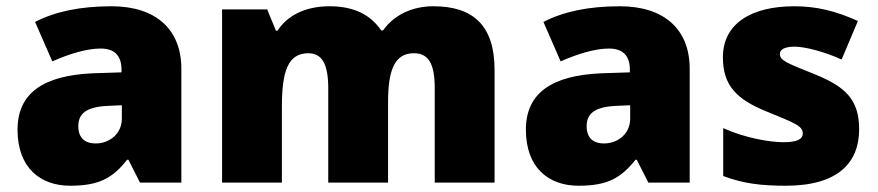

<svg xmlns="http://www.w3.org/2000/svg" viewBox="-20 -583 2803 613"><path d="M336 -563C236 -563 156 -546 92 -513L147 -387C201 -411 257 -428 301 -428C342 -428 368 -409 368 -360V-352L276 -349C120 -342 36 -287 36 -169C36 -48 108 10 204 10C296 10 339 -14 386 -73H390L427 0H559V-363C559 -491 476 -563 336 -563ZM325 -245 369 -247V-204C369 -157 331 -125 285 -125C252 -125 230 -142 230 -180C230 -220 255 -242 325 -245Z M1364 -563C1295 -563 1238 -535 1203 -486H1197C1164 -534 1113 -563 1032 -563C950 -563 895 -530 866 -485H861L833 -553H689V0H880V-242C880 -352 898 -413 964 -413C1007 -413 1028 -381 1028 -301V0H1219V-258C1219 -357 1239 -413 1301 -413C1345 -413 1368 -385 1368 -301V0H1559V-360C1559 -502 1490 -563 1364 -563Z M1959 -563C1859 -563 1779 -546 1715 -513L1770 -387C1824 -411 1880 -428 1924 -428C1965 -428 1991 -409 1991 -360V-352L1899 -349C1743 -342 1659 -287 1659 -169C1659 -48 1731 10 1827 10C1919 10 1962 -14 2009 -73H2013L2050 0H2182V-363C2182 -491 2099 -563 1959 -563ZM1948 -245 1992 -247V-204C1992 -157 1954 -125 1908 -125C1875 -125 1853 -142 1853 -180C1853 -220 1878 -242 1948 -245Z M2723 -170C2723 -267 2677 -307 2581 -346C2489 -383 2470 -390 2470 -411C2470 -426 2487 -434 2517 -434C2550 -434 2612 -418 2667 -393L2719 -516C2650 -547 2589 -563 2516 -563C2379 -563 2288 -508 2288 -400C2288 -309 2333 -266 2425 -228C2518 -190 2543 -181 2543 -157C2543 -138 2524 -129 2481 -129C2439 -129 2359 -142 2289 -174V-21C2353 3 2410 10 2489 10C2657 10 2723 -65 2723 -170Z"/></svg>

Font: Noto Sans Lao Looped Black
Style: Regular
Weight: 900
Designer: Mark Frömberg, Ben Mitchell
Foundry: The Fontpad Ltd
Version: Version 1.002